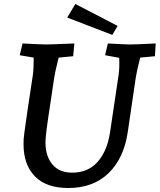

<svg xmlns="http://www.w3.org/2000/svg" viewBox="-20 -928 801 963"><path d="M98 -205Q97 -224 102.5 -264.5Q108 -305 119 -381L145 -553Q149 -582 149 -639L79 -651L93 -710Q191 -705 210 -705Q233 -705 353 -710L347 -646L274 -639Q255 -562 252 -539L235 -425Q220 -328 214 -281Q208 -234 208 -215Q208 -145 242.5 -103.5Q277 -62 342 -62Q422 -62 470 -116.5Q518 -171 532 -265L575 -553Q580 -588 578 -638L507 -651L521 -710Q611 -705 630 -705Q659 -705 739 -709L761 -710L757 -646L683 -639Q664 -562 661 -539L621 -267Q602 -135 525 -60Q448 15 322 15Q212 15 155 -43.5Q98 -102 98 -205ZM317 -840 358 -908 570 -798 543 -753Z"/></svg>

Font: Andada Pro SemiBold
Style: Italic
Weight: 600
Italic angle: -6.99998°
Designer: Carolina Giovagnoli
Foundry: Huerta Tipografica
Version: Version 3.005